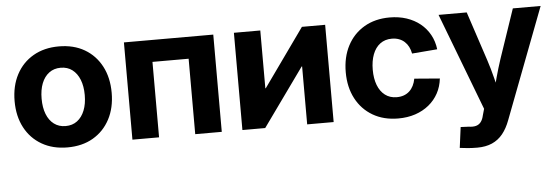

<svg xmlns="http://www.w3.org/2000/svg" viewBox="-49 -687 3026 1041"><g transform="rotate(-5 1464.5 -166.5)"><path d="M297.4 11.2Q217.8 11.2 158.2 -23.2Q98.6 -57.6 65.9 -119.4Q33.2 -181.2 33.2 -263.2Q33.2 -345.7 65.9 -407.7Q98.6 -469.7 158.2 -504.2Q217.8 -538.6 297.4 -538.6Q377.9 -538.6 437 -504.2Q496.1 -469.7 528.8 -407.7Q561.5 -345.7 561.5 -263.2Q561.5 -181.2 528.8 -119.4Q496.1 -57.6 437 -23.2Q377.9 11.2 297.4 11.2ZM297.4 -105Q334.5 -105 360.6 -124.8Q386.7 -144.5 400.9 -180.2Q415 -215.8 415 -263.7Q415 -311.5 400.9 -347.2Q386.7 -382.8 360.6 -402.6Q334.5 -422.4 297.4 -422.4Q260.7 -422.4 234.4 -402.6Q208 -382.8 194.1 -347.4Q180.2 -312 180.2 -263.7Q180.2 -215.8 194.1 -180.2Q208 -144.5 234.4 -124.8Q260.7 -105 297.4 -105Z M1137.7 -529.3V0H993.2V-410.6H796.4V0H651.4V-529.3Z M1746.6 0H1602.5V-315.4H1600.1L1374 0H1250V-529.3H1393.6V-214.8H1396L1620.1 -529.3H1746.6Z M2098.1 11.2Q2018.6 11.2 1959.5 -23.4Q1900.4 -58.1 1867.9 -119.9Q1835.4 -181.6 1835.4 -263.2Q1835.4 -345.2 1867.9 -407.2Q1900.4 -469.2 1959.5 -503.9Q2018.6 -538.6 2098.1 -538.6Q2147.9 -538.6 2189.9 -524.7Q2231.9 -510.7 2263.7 -485.1Q2295.4 -459.5 2315.2 -423.8Q2335 -388.2 2340.3 -344.2L2202.6 -333Q2198.7 -353.5 2190.4 -369.9Q2182.1 -386.2 2168.9 -398.2Q2155.8 -410.2 2138.4 -416.5Q2121.1 -422.9 2099.6 -422.9Q2062.5 -422.9 2036.1 -403.1Q2009.8 -383.3 1996.1 -347.4Q1982.4 -311.5 1982.4 -263.7Q1982.4 -215.8 1996.1 -180.2Q2009.8 -144.5 2036.1 -124.5Q2062.5 -104.5 2099.6 -104.5Q2121.1 -104.5 2138.4 -110.8Q2155.8 -117.2 2168.7 -129.2Q2181.6 -141.1 2190.2 -158.2Q2198.7 -175.3 2202.6 -196.3L2340.8 -185.1Q2335.9 -141.1 2316.4 -105.2Q2296.9 -69.3 2264.9 -43.2Q2232.9 -17.1 2190.7 -2.9Q2148.4 11.2 2098.1 11.2Z M2415.5 199.2 2430.2 86.9 2474.6 88.9Q2497.6 92.3 2513.7 87.9Q2529.8 83.5 2540.3 70.1Q2550.8 56.6 2555.7 33.7L2565.4 -0.5L2363.8 -529.3H2517.1L2605.5 -261.7Q2621.6 -212.4 2633.8 -163.3Q2646 -114.3 2659.2 -63H2621.6Q2634.3 -114.3 2647.7 -163.6Q2661.1 -212.9 2677.2 -261.7L2768.1 -529.3H2919.4L2689.9 72.8Q2673.8 116.2 2649.7 146Q2625.5 175.8 2591.3 190.9Q2557.1 206.1 2510.7 206.1Q2484.9 206.1 2460 204.1Q2435.1 202.1 2415.5 199.2Z"/></g></svg>

Font: Inter 24pt
Style: Bold
Weight: 700
Designer: Rasmus Andersson
Foundry: rsms
Version: Version 4.001;git-66647c0bb